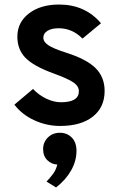

<svg xmlns="http://www.w3.org/2000/svg" viewBox="-20 -543 532 846"><path d="M245 12Q185 12 130.2 -13.5Q75.5 -39 43.5 -82L125.5 -151Q151 -124 184.2 -108.2Q217.5 -92.5 248.5 -92.5Q327.5 -92.5 327.5 -141Q327.5 -163 304.5 -179.2Q281.5 -195.5 214.5 -220Q128 -251.5 92.2 -288.2Q56.5 -325 56.5 -381.5Q56.5 -444.5 107.5 -483.8Q158.5 -523 240.5 -523Q355 -523 425 -440.5L343.5 -373Q298.5 -418.5 238.5 -418.5Q207.5 -418.5 189.2 -407.2Q171 -396 171 -377Q171 -358.5 192.8 -343.8Q214.5 -329 274 -310Q362 -282 401.5 -242.5Q441 -203 441 -142Q441 -70 388.8 -29Q336.5 12 245 12ZM227 283 185 257Q201 240.5 214 222.8Q227 205 232.5 182Q207 181 188.5 162.8Q170 144.5 170 114Q170 83.5 191 62.8Q212 42 244 42Q275 42 296 62.8Q317 83.5 317 122Q317 166 293.5 207.8Q270 249.5 227 283Z"/></svg>

Font: Overpass
Style: Bold
Weight: 700
Designer: Delve Withrington, Dave Bailey, Thomas Jockin
Foundry: Delve Fonts LLC
Version: Version 4.000; ttfautohint (v1.8.3)